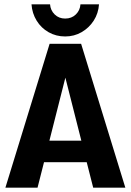

<svg xmlns="http://www.w3.org/2000/svg" viewBox="-20 -870 606 890"><path d="M412 0 382 -118H184L154 0H5L210 -667H356L561 0ZM209 -218H357L283 -510ZM212 -850Q214 -822 233.5 -803Q253 -784 282 -784Q312 -784 331.5 -803Q351 -822 353 -850H439Q436 -808 414.5 -774.5Q393 -741 358.5 -721Q324 -701 282 -701Q240 -701 205.5 -720.5Q171 -740 150 -774Q129 -808 126 -850Z"/></svg>

Font: Epunda Sans
Style: Bold
Weight: 700
Designer: Simon Atzbach
Foundry: typofactur
Version: Version 2.204; ttfautohint (v1.8.4.7-5d5b)